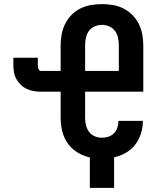

<svg xmlns="http://www.w3.org/2000/svg" viewBox="-20 -763 717 934"><path d="M417 151V3Q395 -2 375 -11.5Q355 -21 338 -35Q321 -49 308.5 -67Q296 -85 288.5 -105.5Q281 -126 278 -148Q275 -170 275 -192V-317H178Q161 -317 143.5 -320Q126 -323 110 -330.5Q94 -338 81 -350.5Q68 -363 59.5 -378.5Q51 -394 48 -411.5Q45 -429 45 -447V-482H164V-447Q164 -442 164.5 -437.5Q165 -433 166.5 -429Q168 -425 171 -421.5Q174 -418 178 -418H275V-543Q275 -570 280 -596.5Q285 -623 297 -647Q309 -671 328 -690.5Q347 -710 371.5 -722Q396 -734 422.5 -738.5Q449 -743 476 -743Q503 -743 529.5 -738.5Q556 -734 580 -722Q604 -710 623.5 -690.5Q643 -671 655 -647Q667 -623 672 -596.5Q677 -570 677 -543V-317H394V-192Q394 -174 398 -155.5Q402 -137 412.5 -122.5Q423 -108 440 -100.5Q457 -93 475 -93Q492 -93 507.5 -98Q523 -103 534.5 -115Q546 -127 551 -142.5Q556 -158 556 -174V-175H675V-173Q675 -143 665.5 -113Q656 -83 637.5 -59Q619 -35 592 -19.5Q565 -4 535 2V151ZM394 -418H558V-543Q558 -561 554 -579.5Q550 -598 539.5 -612.5Q529 -627 511.5 -634.5Q494 -642 476 -642Q458 -642 440.5 -634.5Q423 -627 412.5 -612.5Q402 -598 398 -579.5Q394 -561 394 -543Z"/></svg>

Font: Iosevka Aile
Style: Bold
Weight: 700
Designer: Belleve Invis
Foundry: Belleve Invis
Version: Version 28.0.1; ttfautohint (v1.8.4)